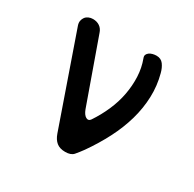

<svg xmlns="http://www.w3.org/2000/svg" viewBox="-130 -699 859 848"><g transform="rotate(30 300.0 -275.0)"><path d="M230 -43 70 -502Q66 -514 68 -524.5Q70 -535 76 -543Q82 -551 92 -555.5Q102 -560 114 -560Q134 -560 148.5 -550Q163 -540 169 -521L284 -198Q293 -174 306.5 -166.5Q320 -159 329 -172Q356 -212 375.5 -256.5Q395 -301 403.5 -346.5Q412 -392 410 -436.5Q408 -481 393 -521Q389 -531 392 -538Q395 -545 402 -550Q409 -555 418.5 -557.5Q428 -560 438 -560Q461 -560 473.5 -543Q486 -526 492 -502Q507 -446 505 -388Q503 -330 486.5 -272Q470 -214 440.5 -156.5Q411 -99 371 -42Q355 -20 342 -5Q329 10 300 10Q272 10 255.5 -3.5Q239 -17 230 -43Z"/></g></svg>

Font: Maple Mono Medium
Style: Regular
Weight: 500
Monospace: yes
Designer: subframe7536
Version: Version 7.000